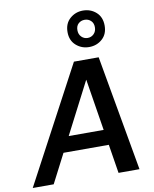

<svg xmlns="http://www.w3.org/2000/svg" viewBox="-129 -1068 918 1146"><g transform="rotate(-10 330.0 -495.5)"><path d="M-25 0 348 -700H498L622 0H495L402 -580H401L102 0ZM110 -175 158 -268H521L536 -175ZM453 -770Q408 -770 374.5 -799.5Q341 -829 341 -880Q341 -932 374.5 -961.5Q408 -991 453 -991Q500 -991 533 -961.5Q566 -932 566 -880Q566 -829 533 -799.5Q500 -770 453 -770ZM454 -825Q476 -825 491.5 -840.5Q507 -856 507 -881Q507 -906 491.5 -920.5Q476 -935 454 -935Q432 -935 416.5 -921Q401 -907 401 -881Q401 -856 416.5 -840.5Q432 -825 454 -825Z"/></g></svg>

Font: DM Sans 28pt SemiBold
Style: Italic
Weight: 600
Italic angle: -10°
Version: Version 4.004;gftools[0.9.30]